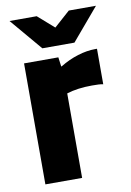

<svg xmlns="http://www.w3.org/2000/svg" viewBox="-79 -722 525 772"><g transform="rotate(-10 184.0 -336.0)"><path d="M15 0ZM193 0H43V-494H183L188 -456H190Q226 -478 263.5 -489.5Q301 -501 334 -501H342V-356Q333 -358 322.5 -358.5Q312 -359 296 -359Q267 -359 241 -355.5Q215 -352 193 -345ZM15 -672H126L192 -614L257 -672H368L257 -541H126Z"/></g></svg>

Font: Blinker
Style: Bold
Weight: 700
Designer: Juergen Huber
Foundry: supertype
Version: Version 1.015;PS 1.15;hotconv 1.0.88;makeotf.lib2.5.647800; 